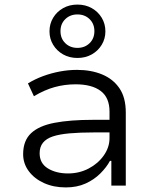

<svg xmlns="http://www.w3.org/2000/svg" viewBox="-20 -810 668 838"><path d="M267 8Q214 8 172 -11Q130 -30 105.5 -63Q81 -96 81 -137Q81 -196 115.5 -228.5Q150 -261 218 -274Q286 -287 385 -287H472V-232H388Q328 -232 283.5 -228Q239 -224 210.5 -214.5Q182 -205 167.5 -187Q153 -169 153 -141Q153 -97 189 -75Q225 -53 277 -53Q326 -53 367 -74.5Q408 -96 433 -131.5Q458 -167 458 -207V-323Q458 -384 419.5 -413Q381 -442 310 -442Q263 -442 219 -430Q175 -418 128 -390L102 -446Q133 -465 168.5 -478Q204 -491 241.5 -498Q279 -505 316 -505Q378 -505 426 -485Q474 -465 501.5 -424.5Q529 -384 529 -319V0H466V-108H460Q445 -80 418 -53Q391 -26 353.5 -9Q316 8 267 8ZM318 -557Q283 -557 255.5 -572.5Q228 -588 212 -614.5Q196 -641 196 -673Q196 -706 212 -732.5Q228 -759 255.5 -774.5Q283 -790 318 -790Q353 -790 380.5 -774.5Q408 -759 424 -732.5Q440 -706 440 -673Q440 -641 424 -614.5Q408 -588 380.5 -572.5Q353 -557 318 -557ZM318 -601Q350 -601 371 -621.5Q392 -642 392 -674Q392 -706 371 -726.5Q350 -747 318 -747Q286 -747 265 -726.5Q244 -706 244 -674Q244 -642 265 -621.5Q286 -601 318 -601Z"/></svg>

Font: Nunito Sans 6pt Light
Style: Regular
Weight: 300
Version: Version 3.101;gftools[0.9.27]